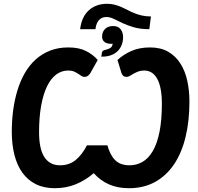

<svg xmlns="http://www.w3.org/2000/svg" viewBox="-20 -982 1044 1010"><path d="M598 -666.5Q629.5 -695.5 671.5 -714Q713.5 -732.5 769.5 -732.5Q825.5 -732.5 864.8 -709.8Q904 -687 928.8 -648.2Q953.5 -609.5 965 -557.8Q976.5 -506 976.5 -447.5Q976.5 -345.5 956.2 -261.8Q936 -178 895.8 -118Q855.5 -58 796 -25Q736.5 8 658 8Q599 8 553.5 -12Q508 -32 473 -71Q428 -32.5 377.5 -12.2Q327 8 268 8Q211 8 168.5 -13.2Q126 -34.5 98 -73.2Q70 -112 56 -166.8Q42 -221.5 42 -289Q42 -346.5 49.2 -401.5Q56.5 -456.5 71.5 -506Q86.5 -555.5 110.2 -597Q134 -638.5 167 -668.5Q200 -698.5 243 -715.5Q286 -732.5 339.5 -732.5Q394.5 -732.5 431.8 -714Q469 -695.5 494 -666.5L454.5 -596Q446 -584.5 439.2 -581Q432.5 -577.5 423.5 -577.5Q415 -577.5 407.8 -582.8Q400.5 -588 391 -594.2Q381.5 -600.5 369.2 -605.8Q357 -611 339 -611Q303.5 -611 275 -589.5Q246.5 -568 226.8 -526.5Q207 -485 196.2 -424.5Q185.5 -364 185.5 -286Q185.5 -245.5 191.8 -213.2Q198 -181 211.5 -158.8Q225 -136.5 245.8 -124.5Q266.5 -112.5 295.5 -112.5Q343 -112.5 376.8 -139.2Q410.5 -166 437.5 -217.5H545Q559 -166 586.2 -139.2Q613.5 -112.5 661 -112.5Q698.5 -112.5 729.8 -130.5Q761 -148.5 783.8 -187.5Q806.5 -226.5 819 -288Q831.5 -349.5 831.5 -436Q831.5 -522 807.5 -566.5Q783.5 -611 738.5 -611Q720.5 -611 707 -605.8Q693.5 -600.5 682.5 -594.2Q671.5 -588 662.8 -582.8Q654 -577.5 646 -577.5Q637 -577.5 631 -581Q625 -584.5 619.5 -596ZM401.5 -828.5Q409.5 -894 447.5 -928Q485.5 -962 543.5 -962Q566 -962 584.2 -957Q602.5 -952 619.2 -944.8Q636 -937.5 652.2 -928.8Q668.5 -920 686.5 -912.8Q704.5 -905.5 725.8 -900.5Q747 -895.5 774 -895.5L765.5 -828.5Q718 -828.5 684 -838.5Q650 -848.5 624.5 -860.5Q599 -872.5 579 -882.5Q559 -892.5 539 -892.5Q516 -892.5 501 -876.8Q486 -861 482 -828.5ZM539 -721Q554.5 -725 562.5 -731.2Q570.5 -737.5 573 -752Q570.5 -751.5 565 -751.5Q551.5 -751.5 542.2 -754.8Q533 -758 527.5 -763.2Q522 -768.5 519.5 -775.2Q517 -782 517 -789.5Q517 -813.5 532.2 -829.2Q547.5 -845 575 -845Q601.5 -845 614.5 -828.2Q627.5 -811.5 627.5 -786.5Q627.5 -764.5 620.2 -745.8Q613 -727 598.8 -713Q584.5 -699 563 -691.2Q541.5 -683.5 513 -684L516 -704.5Q517 -711 522 -714.8Q527 -718.5 539 -721Z"/></svg>

Font: Lato Heavy
Style: Italic
Weight: 800
Italic angle: -7°
Designer: Lukasz Dziedzic
Foundry: tyPoland Lukasz Dziedzic
Version: Version 2.007; 2014-02-27